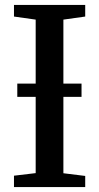

<svg xmlns="http://www.w3.org/2000/svg" viewBox="-20 -763 404 783"><path d="M125.5 -57V-683L37 -695.5V-743H327.5V-695.5L238.5 -683V-56.5L327.5 -45.5V0H37V-46.5ZM312.5 -422V-368H50.5V-422Z"/></svg>

Font: Merriweather 36pt Medium
Style: Regular
Weight: 500
Version: Version 2.100